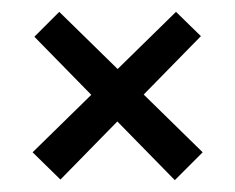

<svg xmlns="http://www.w3.org/2000/svg" viewBox="-20 -454 397 324"><path d="M35 -197 277 -434 319 -393 82 -151ZM275 -150 38 -392 80 -434 322 -197Z"/></svg>

Font: Ruluko
Style: Regular
Weight: 400
Designer: Ana Sanfelippo, Angelica Diaz, Meme Hernandez
Foundry: Ana Sanfelippo, Angelica Diaz y Meme Hernandez
Version: Version 1.001